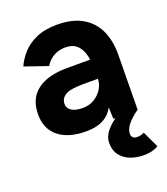

<svg xmlns="http://www.w3.org/2000/svg" viewBox="-134 -606 795 912"><g transform="rotate(-20 264.0 -150.0)"><path d="M359 0 355 -101V-253Q355 -298 345.5 -330Q336 -362 315.5 -379.5Q295 -397 260 -397Q228 -397 202 -383Q176 -369 158 -340L42 -380Q56 -412 83 -442.5Q110 -473 153.5 -492.5Q197 -512 260 -512Q336 -512 386.5 -483Q437 -454 461.5 -401.5Q486 -349 485 -277L482 0ZM219 12Q129 12 79.5 -28Q30 -68 30 -141Q30 -221 83.5 -261.5Q137 -302 234 -302H361V-204H280Q215 -204 190 -188.5Q165 -173 165 -145Q165 -123 185 -110.5Q205 -98 241 -98Q274 -98 299.5 -113.5Q325 -129 340 -153.5Q355 -178 355 -204H387Q387 -102 348.5 -45Q310 12 219 12ZM437 212Q399 212 368 199.5Q337 187 319 163Q301 139 301 102Q301 70 324 42Q347 14 378 -5L480 0Q450 21 429 45.5Q408 70 408 95Q408 106 415.5 113Q423 120 435 120Q448 120 457.5 117Q467 114 472 111L511 194Q496 203 478 207.5Q460 212 437 212Z"/></g></svg>

Font: Figtree
Style: Bold
Weight: 700
Designer: Erik Kennedy
Foundry: Erik Kennedy
Version: Version 2.001;gftools[0.9.30]